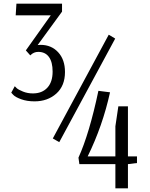

<svg xmlns="http://www.w3.org/2000/svg" viewBox="-20 -770 815 1040"><path d="M513 -278 576 -270Q536 -88 455 77H605V-86L621 -194H673V77H722V113L673 119V250H605V119H410L405 84Q464 -46 513 -278ZM604 -561 301 0 266 -20 569 -582ZM316 -750V-707L184 -526Q186 -526 191.5 -526.5Q197 -527 200 -527Q258 -527 295 -487Q332 -447 332 -380Q332 -305 285 -263Q238 -221 167 -221Q126 -221 94.5 -232.5Q63 -244 52 -256L41 -268L60 -303Q62 -300 71 -292Q80 -284 104.5 -274Q129 -264 158 -264Q208 -264 236.5 -295Q265 -326 265 -382Q265 -434 245 -461.5Q225 -489 187 -489Q163 -489 145 -471L144 -470L120 -497L255 -687H65L69 -750Z"/></svg>

Font: Arsenal
Style: Regular
Weight: 400
Designer: Andrij Shevchenko
Foundry: Stairsfor.com
Version: Version 1.000